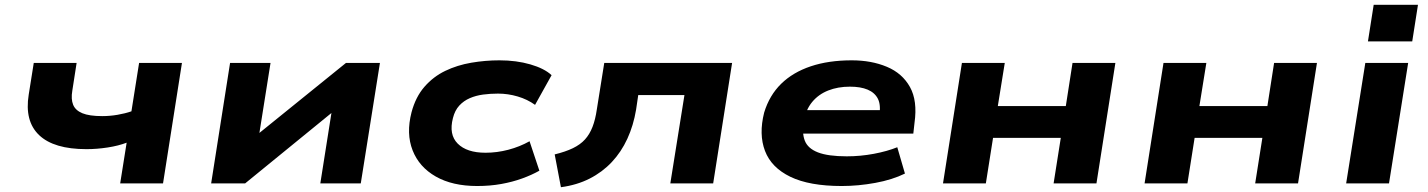

<svg xmlns="http://www.w3.org/2000/svg" viewBox="-20 -766 5963 802"><path d="M482 0 509 -170Q475 -157 430 -150Q385 -143 341 -143Q205 -143 143.5 -201.5Q82 -260 100 -371L121 -503H300L282 -387Q276 -352 285.5 -328.5Q295 -305 324 -293Q353 -281 407 -281Q439 -281 471 -286.5Q503 -292 529 -301L561 -503H740L661 0Z M862 0 941 -503H1110L1059 -182H1028L1425 -503H1567L1487 0H1318L1369 -323H1400L1004 0Z M1973 11Q1870 11 1800.5 -28.5Q1731 -68 1703.5 -138Q1676 -208 1699 -297Q1716 -361 1753 -403.5Q1790 -446 1840 -470Q1890 -494 1948.5 -504Q2007 -514 2066 -514Q2137 -514 2195.5 -497Q2254 -480 2284 -452L2215 -328Q2183 -351 2142.5 -363Q2102 -375 2060 -375Q2028 -375 1998 -371Q1968 -367 1942.5 -356Q1917 -345 1898.5 -325Q1880 -305 1872 -273Q1854 -204 1892 -166Q1930 -128 2008 -128Q2056 -128 2103.5 -140.5Q2151 -153 2192 -176L2233 -53Q2201 -35 2161 -20.5Q2121 -6 2074 2.5Q2027 11 1973 11Z M2323 16 2297 -121Q2342 -132 2373 -147Q2404 -162 2423.5 -183.5Q2443 -205 2455 -236Q2467 -267 2473 -309L2504 -503H3038L2959 0H2780L2839 -369H2646L2637 -308Q2626 -242 2600.5 -186.5Q2575 -131 2535.5 -89Q2496 -47 2443 -20Q2390 7 2323 16Z M3496 11Q3361 11 3281.5 -27.5Q3202 -66 3175.5 -135.5Q3149 -205 3172 -296Q3194 -368 3243 -416Q3292 -464 3366.5 -489Q3441 -514 3538 -514Q3620 -514 3684.5 -487Q3749 -460 3781 -402.5Q3813 -345 3800 -253L3795 -208H3302L3316 -306H3678L3653 -283Q3660 -328 3647 -353.5Q3634 -379 3604.5 -391.5Q3575 -404 3530 -404Q3480 -404 3439.5 -388Q3399 -372 3372.5 -340Q3346 -308 3337 -259L3338 -262Q3329 -212 3341.5 -179Q3354 -146 3396.5 -129.5Q3439 -113 3517 -113Q3574 -113 3630 -123.5Q3686 -134 3728 -151L3760 -41Q3707 -15 3636 -2Q3565 11 3496 11Z M3919 0 3998 -503H4177L4148 -323H4432L4460 -503H4639L4560 0H4381L4411 -190H4128L4098 0Z M4761 0 4840 -503H5019L4990 -323H5274L5302 -503H5481L5402 0H5223L5253 -190H4970L4940 0Z M5694 -593 5718 -746H5903L5879 -593ZM5603 0 5683 -503H5862L5782 0Z"/></svg>

Font: Nunito Sans 7pt Expanded ExtraBold
Style: Italic
Weight: 800
Width: 7
Italic angle: -9°
Designer: Vernon Adams
Foundry: Vernon Adams
Version: Version 3.101;gftools[0.9.27]